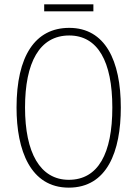

<svg xmlns="http://www.w3.org/2000/svg" viewBox="-20 -945 631 882"><path d="M409 -925H183V-893H409ZM535 -451C535 -667 463 -817 298 -817C141 -817 56 -687 56 -451C56 -254 120 -83 296 -83C472 -83 535 -249 535 -451ZM95 -451C95 -657 161 -782 298 -782C429 -782 496 -663 496 -451C496 -240 431 -119 296 -119C164 -119 95 -244 95 -451Z"/></svg>

Font: Noto Sans Telugu UI Condensed ExtraLight
Style: Regular
Weight: 200
Width: 3
Designer: Jelle Bosma - Monotype Design Team
Foundry: Monotype Imaging Inc.
Version: Version 2.005